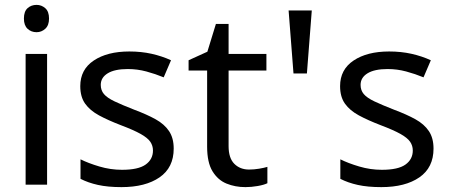

<svg xmlns="http://www.w3.org/2000/svg" viewBox="-20 -757 1842 787"><path d="M173 -536V0H85V-536ZM130 -737Q150 -737 165.5 -723.5Q181 -710 181 -681Q181 -653 165.5 -639Q150 -625 130 -625Q108 -625 93 -639Q78 -653 78 -681Q78 -710 93 -723.5Q108 -737 130 -737Z M692 -148Q692 -70 634 -30Q576 10 478 10Q422 10 381.5 1Q341 -8 310 -24V-104Q342 -88 387.5 -74.5Q433 -61 480 -61Q547 -61 577 -82.5Q607 -104 607 -140Q607 -160 596 -176Q585 -192 556.5 -208Q528 -224 475 -244Q423 -264 386 -284Q349 -304 329 -332Q309 -360 309 -404Q309 -472 364.5 -509Q420 -546 510 -546Q559 -546 601.5 -536.5Q644 -527 681 -510L651 -440Q617 -454 580 -464Q543 -474 504 -474Q450 -474 421.5 -456.5Q393 -439 393 -409Q393 -387 406 -371.5Q419 -356 449.5 -341.5Q480 -327 531 -307Q582 -288 618 -268Q654 -248 673 -219.5Q692 -191 692 -148Z M1001 -62Q1021 -62 1042 -65.5Q1063 -69 1076 -73V-6Q1062 1 1036 5.5Q1010 10 986 10Q944 10 908.5 -4.5Q873 -19 851 -55Q829 -91 829 -156V-468H753V-510L830 -545L865 -659H917V-536H1072V-468H917V-158Q917 -109 940.5 -85.5Q964 -62 1001 -62Z M1258 -714 1238 -456H1183L1163 -714Z M1757 -148Q1757 -70 1699 -30Q1641 10 1543 10Q1487 10 1446.5 1Q1406 -8 1375 -24V-104Q1407 -88 1452.5 -74.5Q1498 -61 1545 -61Q1612 -61 1642 -82.5Q1672 -104 1672 -140Q1672 -160 1661 -176Q1650 -192 1621.5 -208Q1593 -224 1540 -244Q1488 -264 1451 -284Q1414 -304 1394 -332Q1374 -360 1374 -404Q1374 -472 1429.5 -509Q1485 -546 1575 -546Q1624 -546 1666.5 -536.5Q1709 -527 1746 -510L1716 -440Q1682 -454 1645 -464Q1608 -474 1569 -474Q1515 -474 1486.5 -456.5Q1458 -439 1458 -409Q1458 -387 1471 -371.5Q1484 -356 1514.5 -341.5Q1545 -327 1596 -307Q1647 -288 1683 -268Q1719 -248 1738 -219.5Q1757 -191 1757 -148Z"/></svg>

Font: Noto Sans Balinese
Style: Regular
Weight: 400
Designer: Aditya Bayu, David Williams
Foundry: David Williams
Version: Version 2.003